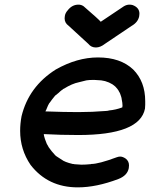

<svg xmlns="http://www.w3.org/2000/svg" viewBox="-20 -791 647 829"><path d="M316 18Q187 18 112 -79Q67 -145 67 -226Q67 -257 73 -289Q104 -417 221 -491Q313 -543 403 -543Q500 -543 555 -491Q607 -439 607 -354V-339Q607 -331 606 -322Q584 -208 318 -208Q242 -208 169 -212L170 -205L174 -191L182 -170L189 -158V-157Q202 -138 219 -120L224 -116L255 -96Q256 -96 257.5 -95Q259 -94 261 -93.5Q263 -93 264 -92Q277 -87 294 -83Q299 -83 301 -82L331 -80Q350 -80 369 -82Q374 -82 374 -83Q406 -83 484 -112Q492 -115 499 -115Q510 -115 523 -106Q537 -95 537 -77Q537 -71 536 -65Q530 -33 491 -18Q396 18 316 18ZM318 -307Q377 -307 439 -312Q443 -313 448 -313Q448 -314 450 -314Q481 -317 507 -327H508Q509 -330 509 -335Q509 -346 505 -365V-367Q505 -369 504 -370V-371Q499 -389 493 -397V-398Q487 -408 479 -416L477 -418Q466 -428 454 -433L450 -435Q434 -442 417 -444L386 -446Q364 -446 353 -444L321 -436Q291 -430 256 -408Q253 -408 249 -403H248Q240 -397 233 -390L218 -378Q203 -360 195 -348L194 -347Q194 -346 193 -346Q187 -336 183.5 -326.5Q180 -317 176 -310Q259 -307 318 -307ZM394 -586Q374 -586 362 -601L276 -680Q259 -692 259 -712Q259 -717 260 -722Q262 -735 272 -746Q291 -771 319 -771Q331 -771 341 -764Q407 -707 415 -697Q417 -698 515 -764Q527 -771 539 -771Q546 -771 553 -769Q582 -758 582 -732Q582 -727 581 -721Q576 -695 548 -679L432 -601Q413 -586 394 -586Z"/></svg>

Font: Bad Comic
Style: Italic
Weight: 400
Italic angle: -11°
Designer: GGBotNet
Foundry: GGBotNet
Version: 0.95